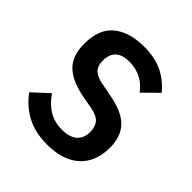

<svg xmlns="http://www.w3.org/2000/svg" viewBox="-155 -638 757 757"><g transform="rotate(45 223.0 -260.0)"><path d="M222 12Q157 12 109.5 -12.5Q62 -37 27 -84L93 -145Q119 -108 150 -89.5Q181 -71 223 -71Q264 -71 286 -89.5Q308 -108 308 -144Q308 -172 294 -189Q280 -206 243 -213L198 -221Q119 -235 82 -270Q45 -305 45 -374Q45 -455 92 -493.5Q139 -532 221 -532Q281 -532 323.5 -511.5Q366 -491 398 -452L336 -391Q315 -420 285.5 -434.5Q256 -449 222 -449Q144 -449 144 -378Q144 -347 160 -332Q176 -317 211 -311L257 -302Q338 -288 372.5 -252.5Q407 -217 407 -155Q407 -76 359 -32Q311 12 222 12Z"/></g></svg>

Font: IBM Plex Sans Cond Medm
Style: Regular
Weight: 500
Width: 3
Designer: Mike Abbink, Paul van der Laan, Pieter van Rosmalen
Foundry: Bold Monday
Version: Version 1.3